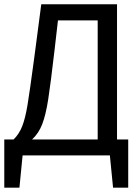

<svg xmlns="http://www.w3.org/2000/svg" viewBox="-20 -726 655 897"><path d="M526.7 -74.4H579V150.8H508.2L493.3 0H85.6L70.8 150.8H0V-74.4H43.6Q69.7 -100 84.1 -137.2Q98.5 -174.4 108.7 -236.7Q119 -299 139 -448.7L146.2 -503.1L172.8 -706.2H526.7ZM436.4 -74.4V-630.8H250.8L235.4 -496.9Q216.4 -333.3 205.1 -261Q193.8 -188.7 177.2 -145.6Q160.5 -102.6 129.7 -74.4Z"/></svg>

Font: Fira Code
Style: Regular
Weight: 400
Designer: Carrois Corporate, Edenspiekermann AG, Nikita Prokopov
Foundry: Carrois Corporate, Edenspiekermann AG, Nikita Prokopov
Version: Version 5.002